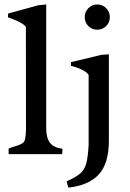

<svg xmlns="http://www.w3.org/2000/svg" viewBox="-20 -692 583 862"><path d="M187.5 -114.3Q187.5 -73.2 204.3 -51Q221.2 -28.8 260.3 -24.4Q260.3 -17.1 259.8 -9.8Q259.3 -2.4 259.3 0H19L18.6 -24.4Q22.9 -27.3 30 -29.8Q37.1 -32.2 44.4 -34.2Q65.9 -40 78.1 -47.1Q90.3 -54.2 92.8 -68.4Q96.7 -89.4 96.7 -111.3L96.2 -570.8Q90.3 -580.6 72.5 -590.1Q54.7 -599.6 37.6 -606.2Q20.5 -612.8 15.6 -614.3L16.6 -631.3L152.3 -668.5L187.5 -671.9ZM473.1 -615.2Q473.1 -591.3 456.8 -575Q440.4 -558.6 416.5 -558.6Q393.1 -558.6 376.7 -575Q360.4 -591.3 360.4 -615.2Q360.4 -638.7 376.7 -655.3Q393.1 -671.9 416.5 -671.9Q440.4 -671.9 456.8 -655.3Q473.1 -638.7 473.1 -615.2ZM298.8 -396V-413.1L435.5 -445.8L468.8 -448.2V-61Q468.8 42.5 423.1 91.6Q377.4 140.6 286.6 150.4L279.3 122.1Q321.8 103 340.6 86.4Q359.4 69.8 367.2 42Q375 14.2 377.9 -43V-355.5Q371.6 -366.2 354.5 -375.5Q337.4 -384.8 320.1 -390.4Q302.7 -396 298.8 -396Z"/></svg>

Font: Radley
Style: Regular
Weight: 400
Designer: Vernon Adams
Foundry: Vernon Adams
Version: Version 1.003; ttfautohint (v1.6)